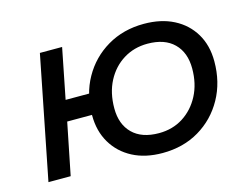

<svg xmlns="http://www.w3.org/2000/svg" viewBox="-79 -665 1044 801"><g transform="rotate(-15 442.5 -264.5)"><path d="M41 0 146 -530H242L199 -313H358L341 -224H182L137 0ZM533 6Q459 6 404.5 -22.5Q350 -51 319.5 -102.5Q289 -154 289 -222Q289 -312 328.5 -382.5Q368 -453 437.5 -494Q507 -535 596 -535Q670 -535 724.5 -507Q779 -479 809.5 -428Q840 -377 840 -308Q840 -218 800.5 -147Q761 -76 692 -35Q623 6 533 6ZM540 -78Q599 -78 644.5 -107Q690 -136 716.5 -186.5Q743 -237 743 -303Q743 -372 703 -411.5Q663 -451 589 -451Q531 -451 485 -422.5Q439 -394 412.5 -343.5Q386 -293 386 -226Q386 -157 426 -117.5Q466 -78 540 -78Z"/></g></svg>

Font: MOST Montserrat Medium
Style: Italic
Weight: 500
Italic angle: -11.3°
Designer: Julieta Ulanovsky
Foundry: Julieta Ulanovsky
Version: Version 8.000;March 11, 2024;FontCreator 15.0.0.2926 64-bit